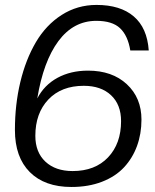

<svg xmlns="http://www.w3.org/2000/svg" viewBox="-20 -742 624 772"><path d="M267.1 9.8Q159.7 9.8 99.9 -50Q40 -109.9 40 -219.2Q40 -321.8 61.8 -412.4Q83.5 -502.9 124.3 -572.3Q165 -641.6 228 -681.9Q291 -722.2 368.2 -722.2Q463.9 -722.2 517.8 -676Q571.8 -629.9 578.1 -539.1H503.9Q494.1 -599.1 462.6 -628.7Q431.2 -658.2 367.2 -658.2Q275.4 -658.2 214.8 -576.7Q154.3 -495.1 129.9 -346.2Q157.7 -399.9 210.9 -429Q264.2 -458 334 -458Q431.2 -458 490 -403.3Q548.8 -348.6 548.8 -261.2Q548.8 -204.1 531 -155.3Q513.2 -106.4 478.8 -69.3Q444.3 -32.2 390.1 -11.2Q335.9 9.8 267.1 9.8ZM272 -54.2Q362.3 -54.2 414.6 -109.4Q466.8 -164.6 466.8 -254.9Q466.8 -321.3 426.5 -359.1Q386.2 -397 316.9 -397Q226.6 -397 174.3 -341.8Q122.1 -286.6 122.1 -195.8Q122.1 -129.9 162.6 -92Q203.1 -54.2 272 -54.2Z"/></svg>

Font: Creato Display
Style: Italic
Weight: 400
Italic angle: -10°
Version: Version 1.000